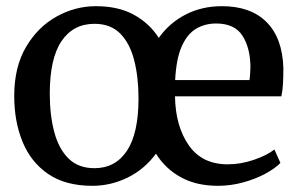

<svg xmlns="http://www.w3.org/2000/svg" viewBox="-20 -590 968 621"><path d="M279 11Q191.5 11 135.5 -27.5Q79.5 -66 52.8 -131.8Q26 -197.5 26 -279.5Q26 -373 64 -437.8Q102 -502.5 162.5 -536.2Q223 -570 290 -570Q363 -570 413.2 -542.2Q463.5 -514.5 493.5 -467.5Q528 -516 580.5 -543Q633 -570 697.5 -570Q791 -570 842.2 -518.5Q893.5 -467 896.5 -370.5Q896.5 -340.5 895.2 -318Q894 -295.5 890 -278.5H546Q547.5 -182 590.5 -120.2Q633.5 -58.5 716.5 -58.5Q758.5 -58.5 801.5 -73.2Q844.5 -88 867.5 -106.5L887 -63Q869 -44.5 837 -27.5Q805 -10.5 765.5 0.2Q726 11 685 11Q615 11 564.8 -16.8Q514.5 -44.5 484.5 -93Q447 -42 392.5 -15.5Q338 11 279 11ZM546.5 -331H787Q788.5 -341.5 789.2 -355Q790 -368.5 790 -374Q789.5 -435 764.2 -474.5Q739 -514 679 -514Q643 -514 614.5 -497.2Q586 -480.5 568 -440.5Q550 -400.5 546.5 -331ZM141 -287Q141 -217.5 155.5 -163Q170 -108.5 201.8 -77.2Q233.5 -46 285.5 -46Q353 -46 390.5 -102.2Q428 -158.5 428 -272Q428 -340.5 414 -395.2Q400 -450 368.8 -481.5Q337.5 -513 285.5 -513Q217 -513 179 -457Q141 -401 141 -287Z"/></svg>

Font: Merriweather
Style: Regular
Weight: 400
Designer: Eben Sorkin
Foundry: Eben Sorkin
Version: Version 2.100; ttfautohint (v1.7.19-72a1) -l 8 -r 50 -G 200 